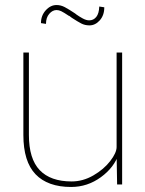

<svg xmlns="http://www.w3.org/2000/svg" viewBox="-20 -734 578 764"><path d="M73 -197V-525H95V-197Q95 -102 138 -57Q181 -12 265 -12Q310 -12 351.5 -36Q393 -60 418.5 -93Q444 -126 444 -149V-525H466V0H446L444 -121L453 -123Q435 -68 381.5 -29Q328 10 263 10Q170 10 121.5 -40.5Q73 -91 73 -197ZM266 -663 258 -669Q256 -671 254 -671Q233 -685 223.5 -689.5Q214 -694 205 -694Q189 -694 176 -679Q163 -664 163 -639L143 -642Q143 -672 162 -693Q181 -714 205 -714Q222 -714 238 -705.5Q254 -697 278 -681L282 -678L283 -677Q294 -669 308.5 -661Q323 -653 335 -653Q352 -653 363 -666.5Q374 -680 375 -708L395 -705Q395 -673 377 -653Q359 -633 336 -633Q318 -633 303.5 -640.5Q289 -648 266 -663Z"/></svg>

Font: Easer Grotesk Variable
Style: Regular
Weight: 400
Designer: Boardeaser, Bonnie Shaver-Troup, Thomas Jockin
Foundry: Lexend
Version: Version 1.001;Glyphs 3.1.2 (3151)